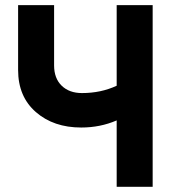

<svg xmlns="http://www.w3.org/2000/svg" viewBox="-20 -720 673 740"><path d="M429.7 -700.2Q464.8 -700.2 568.4 -700.2Q568.4 -525.4 568.4 0Q533.2 0 429.7 0Q429.7 -64.5 429.7 -255.9Q366.2 -228.5 293 -228.5Q186.5 -228.5 118.2 -288.1Q49.8 -347.7 49.8 -450.2Q49.8 -533.2 49.8 -700.2Q85 -700.2 188.5 -700.2Q188.5 -641.6 188.5 -467.8Q188.5 -418 217.8 -389.6Q247.1 -361.3 295.9 -361.3Q369.1 -361.3 429.7 -389.6Q429.7 -493.2 429.7 -700.2Z"/></svg>

Font: LeFont
Style: Regular
Weight: 700
Designer: Leryon MEDIA
Version: Version 1.0